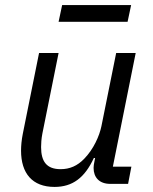

<svg xmlns="http://www.w3.org/2000/svg" viewBox="-20 -725 602 757"><path d="M211 -639H483L497 -705H225ZM134 -516 70 -198C65 -173 63 -150 63 -131C63 -42 107 12 195 12C266 12 314 -24 350 -102H355L353 -92C350 -78 349 -70 349 -63C349 -26 371 0 415 0H485L498 -68H425L515 -516H438L380 -228C372 -189 349 -137 312 -99C285 -71 255 -58 219 -58C164 -58 142 -88 142 -145C142 -157 143 -178 147 -198L211 -516Z"/></svg>

Font: LVC Sans
Style: Italic
Weight: 400
Italic angle: -11.31°
Designer: Mike Abbink, Paul van der Laan, Pieter van Rosmalen
Foundry: Bold Monday
Version: Version 3.0